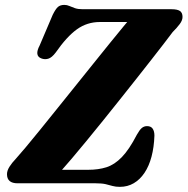

<svg xmlns="http://www.w3.org/2000/svg" viewBox="-20 -737 754 772"><path d="M364.9 0H50.8Q8.1 0 8.1 -36.6Q8.1 -50.9 18.3 -66.9Q28.5 -82.9 42.7 -97.5Q57.2 -113.4 82.3 -143.4Q107.5 -173.4 139.6 -213Q171.8 -252.7 208.1 -298Q244.3 -343.3 282.1 -390Q319.8 -436.8 355.6 -481.5Q391.3 -526.2 422.4 -564.4Q453.4 -602.6 476.6 -630.7Q499.7 -658.8 512 -672.1L528.8 -648.5H381.5Q330.1 -648.5 289.2 -619.1Q248.3 -589.6 204.1 -526Q188.4 -505.1 174 -500.9Q159.6 -496.7 145.8 -502.3Q131.7 -507.6 130.1 -520.7Q128.5 -533.8 139.7 -554.8L192 -677.6Q203.8 -701.3 213.2 -709.3Q222.6 -717.3 238.9 -717.3Q249.4 -717.3 259.1 -712.9Q268.7 -708.6 281.3 -704.2Q293.8 -699.9 312.3 -699.9H670Q693 -699.9 703.4 -692.9Q713.9 -685.8 713.9 -668.9Q713.9 -655.1 702.6 -640.1Q691.4 -625.1 674.1 -607.9Q661.2 -590.3 639.2 -562Q617.3 -533.7 589.1 -497.5Q560.9 -461.2 528.3 -420.2Q495.8 -379.1 461.5 -336Q427.2 -292.8 393.1 -250.6Q359 -208.4 327.2 -169.7Q295.4 -131.1 268.4 -99.2Q241.5 -67.4 221.7 -45.5L204.5 -54.3H335.3Q375.5 -54.3 407.9 -64.5Q440.4 -74.8 469.8 -105.1Q499.3 -135.4 530.2 -195.2Q541.1 -214.7 550.1 -222.3Q559.1 -229.9 571.2 -229.9Q586.8 -229.9 593.8 -219.7Q600.9 -209.6 600.9 -191.6Q599.3 -145 589.2 -107Q579.1 -69 560.9 -41.9Q542.7 -14.8 517.8 -0.3Q493 14.3 462 14.3Q444.7 14.3 432.2 10.7Q419.7 7.1 404.8 3.5Q389.9 0 364.9 0Z"/></svg>

Font: Fraunces
Style: Italic
Weight: 900
Italic angle: -16°
Version: Version 1.000;[0bf87f6ff]